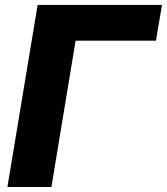

<svg xmlns="http://www.w3.org/2000/svg" viewBox="-20 -747 667 767"><path d="M627.1 -727.3 603 -584.5H282L185.4 0H9.6L130.3 -727.3Z"/></svg>

Font: Inter UI Extra Bold
Style: Italic
Weight: 800
Italic angle: 9.39999°
Designer: Rasmus Andersson
Foundry: rsms
Version: 3.2;8d6f07862